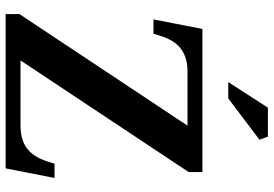

<svg xmlns="http://www.w3.org/2000/svg" viewBox="-165 -808 973 683"><g transform="rotate(90 321.5 -466.5)"><path d="M592 -651V-700H83L49 -526H100L105 -543C123 -604 155 -647 235 -647H427L30 -49V0H579L613 -174H562L557 -157C539 -96 507 -53 427 -53H195ZM272 -792H330L477 -903L466 -933H363Z"/></g></svg>

Font: LT Superior Serif Semibold
Style: Regular
Weight: 600
Designer: Daniel Lyons
Foundry: LyonsType
Version: Version 2.120;FEAKit 1.0